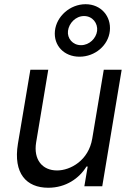

<svg xmlns="http://www.w3.org/2000/svg" viewBox="-20 -872 621 899"><path d="M411.9 -223C394.9 -120.7 309.7 -73.9 247.2 -73.9C177.6 -73.9 136.4 -125 149.1 -204.5L206 -545.5H122.2L63.9 -198.9C41.2 -59.7 103.7 7.1 206 7.1C288.4 7.1 350.9 -36.9 384.9 -92.3H390.6L375 0H458.8L549.7 -545.5H465.9ZM237.2 -727.3C230.1 -659.1 279.8 -606.5 352.3 -606.5C424.7 -606.5 487.2 -659.1 494.3 -727.3C501.4 -795.5 453.1 -852.3 380.7 -852.3C308.2 -852.3 244.3 -795.5 237.2 -727.3ZM298.3 -727.3C302.6 -762.8 333.8 -796.9 373.6 -796.9C413.4 -796.9 438.9 -762.8 434.7 -727.3C430.4 -693.2 399.1 -660.5 359.4 -660.5C319.6 -660.5 294 -693.2 298.3 -727.3Z"/></svg>

Font: Magic Ui Pro
Style: Italic
Weight: 400
Italic angle: -9.39999°
Designer: Stefan Endress, Andreas Faust
Version: Version 1.000;FEAKit 1.0